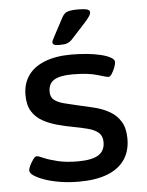

<svg xmlns="http://www.w3.org/2000/svg" viewBox="-52 -761 621 813"><g transform="rotate(-5 258.0 -354.5)"><path d="M251 9Q209 9 172 3Q135 -3 106.5 -13Q78 -23 61.5 -34Q45 -45 45 -56Q45 -64 51.5 -77.5Q58 -91 66.5 -102.5Q75 -114 82 -114Q88 -114 109.5 -104.5Q131 -95 167.5 -86Q204 -77 254 -77Q314 -77 341.5 -94.5Q369 -112 369 -149Q369 -175 353 -189Q337 -203 308.5 -210.5Q280 -218 242 -225Q210 -231 177.5 -240Q145 -249 117.5 -264.5Q90 -280 73.5 -306.5Q57 -333 57 -376Q57 -424 81 -458.5Q105 -493 152 -511.5Q199 -530 265 -530Q298 -530 330 -527Q362 -524 389 -517.5Q416 -511 431.5 -502Q447 -493 447 -483Q447 -474 441.5 -459.5Q436 -445 428.5 -433.5Q421 -422 414 -422Q407 -422 368 -434Q329 -446 262 -446Q210 -446 185 -431Q160 -416 160 -381Q160 -358 175 -346Q190 -334 217.5 -327Q245 -320 280 -312Q313 -305 346.5 -296.5Q380 -288 408.5 -271.5Q437 -255 454 -227Q471 -199 471 -154Q471 -102 446 -65.5Q421 -29 372 -10Q323 9 251 9ZM217 -575Q202 -575 196 -578.5Q190 -582 190 -588Q190 -593 193.5 -599.5Q197 -606 202 -616L242 -691Q247 -700 253.5 -706Q260 -712 273 -715Q286 -718 310 -718Q335 -718 347.5 -714.5Q360 -711 360 -702Q360 -694 354 -685Q348 -676 335 -661L280 -601Q271 -590 262 -584Q253 -578 243 -576.5Q233 -575 217 -575Z"/></g></svg>

Font: Asap Expanded Medium
Style: Regular
Weight: 500
Width: 7
Designer: Pablo Cosgaya
Foundry: Omnibus-Type
Version: Version 3.001